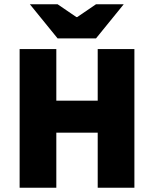

<svg xmlns="http://www.w3.org/2000/svg" viewBox="-20 -880 722 900"><path d="M72 0V-650H244V-408H438V-650H610V0H438V-258H244V0ZM250 -700 120 -860H250L338 -800H342L430 -860H560L430 -700Z"/></svg>

Font: Mada Black
Style: Regular
Weight: 900
Designer: Khaled Hosny
Version: Version 1.5